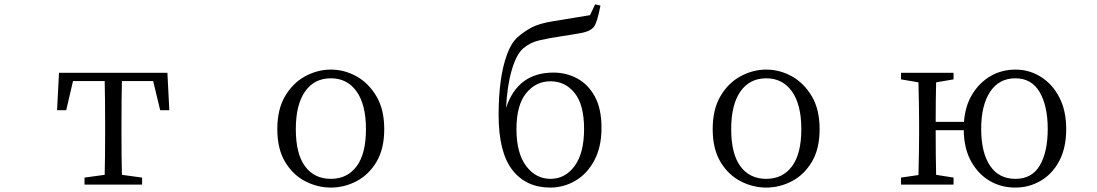

<svg xmlns="http://www.w3.org/2000/svg" viewBox="-20 -848 5040 882"><path d="M242.2 -341.8 251 -513.7H749L757.8 -341.8H715.8L683.6 -475.6H540Q538.1 -393.6 538.1 -286.1V-227.5Q538.1 -127 540 -44.9L632.8 -32.2V0H368.2V-32.2L460.9 -44.9Q462.9 -127 462.9 -227.5V-286.1Q462.9 -394.5 460.9 -475.6H315.4L284.2 -341.8Z M1253.9 -254.9Q1253.9 -345.7 1289.6 -406.2Q1325.2 -466.8 1381.8 -497.6Q1438.5 -528.3 1500 -528.3Q1561.5 -528.3 1617.2 -497.6Q1672.9 -466.8 1709 -406.2Q1745.1 -345.7 1745.1 -254.9Q1745.1 -164.1 1709.5 -104.5Q1673.8 -44.9 1617.7 -15.6Q1561.5 13.7 1500 13.7Q1438.5 13.7 1381.8 -15.6Q1325.2 -44.9 1289.6 -104.5Q1253.9 -164.1 1253.9 -254.9ZM1338.9 -254.9Q1338.9 -141.6 1381.3 -84Q1423.8 -26.4 1500 -26.4Q1575.2 -26.4 1618.2 -84Q1661.1 -141.6 1661.1 -254.9Q1661.1 -367.2 1618.2 -427.7Q1575.2 -488.3 1500 -488.3Q1423.8 -488.3 1381.3 -427.7Q1338.9 -367.2 1338.9 -254.9Z M2270.5 -320.3Q2270.5 -491.2 2308.6 -596.7Q2328.1 -650.4 2356.9 -676.3Q2385.7 -702.1 2420.9 -721.2Q2456.1 -740.2 2523.4 -751Q2590.8 -761.7 2625 -767.6Q2658.2 -773.4 2690.4 -778.3L2713.9 -828.1L2738.3 -822.3Q2722.7 -740.2 2706.1 -722.2Q2689.5 -704.1 2654.3 -697.3Q2619.1 -690.4 2560.5 -681.6Q2502 -672.9 2459 -663.1Q2416 -653.3 2384.3 -626.5Q2352.5 -599.6 2331.1 -526.9Q2309.6 -454.1 2304.7 -352.5Q2358.4 -514.6 2522.5 -514.6Q2581.1 -514.6 2631.3 -487.8Q2681.6 -460.9 2712.4 -404.8Q2743.2 -348.6 2743.2 -260.7Q2743.2 -171.9 2709.5 -109.9Q2675.8 -47.9 2622.1 -17.1Q2568.4 13.7 2507.8 13.7Q2396.5 13.7 2333.5 -67.4Q2270.5 -148.4 2270.5 -320.3ZM2352.5 -254.9Q2352.5 -144.5 2397 -85.4Q2441.4 -26.4 2508.8 -26.4Q2576.2 -26.4 2619.6 -85.4Q2663.1 -144.5 2663.1 -255.9Q2663.1 -367.2 2619.6 -420.9Q2576.2 -474.6 2508.8 -474.6Q2441.4 -474.6 2397 -419.9Q2352.5 -365.2 2352.5 -254.9Z M3253.9 -254.9Q3253.9 -345.7 3289.6 -406.2Q3325.2 -466.8 3381.8 -497.6Q3438.5 -528.3 3500 -528.3Q3561.5 -528.3 3617.2 -497.6Q3672.9 -466.8 3709 -406.2Q3745.1 -345.7 3745.1 -254.9Q3745.1 -164.1 3709.5 -104.5Q3673.8 -44.9 3617.7 -15.6Q3561.5 13.7 3500 13.7Q3438.5 13.7 3381.8 -15.6Q3325.2 -44.9 3289.6 -104.5Q3253.9 -164.1 3253.9 -254.9ZM3338.9 -254.9Q3338.9 -141.6 3381.3 -84Q3423.8 -26.4 3500 -26.4Q3575.2 -26.4 3618.2 -84Q3661.1 -141.6 3661.1 -254.9Q3661.1 -367.2 3618.2 -427.7Q3575.2 -488.3 3500 -488.3Q3423.8 -488.3 3381.3 -427.7Q3338.9 -367.2 3338.9 -254.9Z M4119.1 0V-32.2L4199.2 -43.9Q4202.1 -167 4202.1 -227.5V-286.1Q4202.1 -346.7 4199.2 -469.7L4119.1 -483.4V-513.7H4360.4V-483.4L4280.3 -469.7Q4278.3 -389.6 4278.3 -288.1H4408.2Q4414.1 -363.3 4447.3 -416.5Q4480.5 -469.7 4531.2 -499Q4582 -528.3 4645.5 -528.3Q4708 -528.3 4761.2 -495.1Q4814.5 -461.9 4846.2 -400.9Q4877.9 -339.8 4877.9 -254.9Q4877.9 -169.9 4846.7 -109.9Q4815.4 -49.8 4761.7 -18.1Q4708 13.7 4643.6 13.7Q4579.1 13.7 4526.4 -17.1Q4473.6 -47.9 4440.9 -106.9Q4408.2 -166 4407.2 -250H4278.3Q4278.3 -127 4280.3 -44.9L4360.4 -32.2V0ZM4487.3 -255.9Q4487.3 -147.5 4527.8 -86.9Q4568.4 -26.4 4644.5 -26.4Q4720.7 -26.4 4756.8 -88.4Q4793 -150.4 4793 -255.9Q4793 -361.3 4755.9 -424.8Q4718.8 -488.3 4644.5 -488.3Q4569.3 -488.3 4528.3 -426.3Q4487.3 -364.3 4487.3 -255.9Z"/></svg>

Font: GenEi Koburi Mincho v6
Style: Regular
Weight: 400
Designer: o_tamon (Modified)
Foundry: o_tamon / Adobe Systems Incorporated
Version: Version 6.1